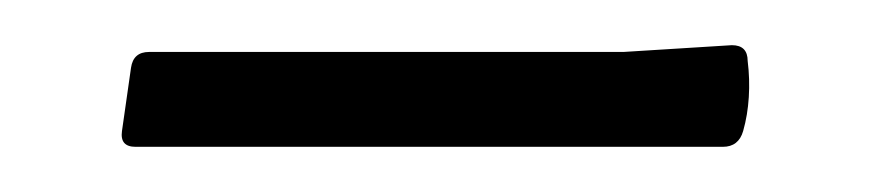

<svg xmlns="http://www.w3.org/2000/svg" viewBox="-20 -320 392 85"><path d="M40 -255Q33 -255 34 -262L38 -290Q39 -297 46 -297H256L304 -300Q311 -300 311 -293Q312 -285 311.5 -277Q311 -269 309 -262Q307 -255 300 -255Z"/></svg>

Font: Hahmlet ExtraLight
Style: Regular
Weight: 250
Designer: Minjoo Ham & Mark Frömberg
Foundry: hypertype
Version: Version 1.002